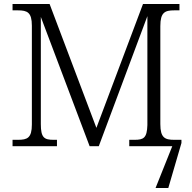

<svg xmlns="http://www.w3.org/2000/svg" viewBox="-20 -734 964 964"><path d="M43 0H266V-32H250C202 -32 185 -42 185 -111V-649L430 0H476L720 -653V-106C718 -41 701 -32 655 -32H629V0H845L761 210H825L891 -16V-32H855C808 -32 785 -42 785 -111V-603C785 -672 808 -682 855 -682H881V-714H698L464 -92L229 -714H43V-682H70C117 -682 140 -672 140 -605V-109C140 -41 117 -32 70 -32H43Z"/></svg>

Font: Noto Serif Light
Style: Regular
Weight: 300
Designer: Monotype Design Team
Foundry: Monotype Imaging Inc.
Version: Version 2.013